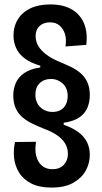

<svg xmlns="http://www.w3.org/2000/svg" viewBox="-20 -694 461 868"><path d="M213 154Q157 154 120.5 135Q84 116 65.5 85Q47 54 43.5 18Q40 -18 48 -52L143 -53Q137 -18 143.5 10Q150 38 169 54.5Q188 71 217 71Q250 71 268.5 51Q287 31 287 2Q287 -25 274 -46Q261 -67 237.5 -83Q214 -99 181 -111Q154 -122 128.5 -134Q103 -146 83 -162.5Q63 -179 51.5 -203.5Q40 -228 40 -263Q40 -292 51 -318Q62 -344 88.5 -363Q115 -382 162 -389V-397Q118 -410 91.5 -430Q65 -450 53 -476.5Q41 -503 41 -533Q41 -575 61 -607Q81 -639 118 -656.5Q155 -674 207 -674Q265 -674 303.5 -652Q342 -630 359.5 -589Q377 -548 370 -491L276 -484Q281 -515 274 -539Q267 -563 250 -578Q233 -593 206 -593Q177 -593 159 -576.5Q141 -560 141 -531Q141 -506 153.5 -485.5Q166 -465 188.5 -448Q211 -431 241 -418Q272 -405 298.5 -392.5Q325 -380 344.5 -363Q364 -346 375 -322Q386 -298 386 -263Q386 -235 376 -209Q366 -183 340.5 -164.5Q315 -146 268 -139V-130Q311 -115 336.5 -95Q362 -75 374 -50Q386 -25 386 6Q386 44 367.5 77.5Q349 111 311 132.5Q273 154 213 154ZM218 -188Q239 -188 254.5 -197Q270 -206 278 -222.5Q286 -239 286 -261Q286 -278 280 -292.5Q274 -307 263.5 -316.5Q253 -326 239.5 -331.5Q226 -337 210 -337Q179 -337 159.5 -318Q140 -299 140 -266Q140 -248 146 -233.5Q152 -219 162.5 -209Q173 -199 187 -193.5Q201 -188 218 -188Z"/></svg>

Font: Bricolage Grotesque Condensed Medium
Style: Regular
Weight: 500
Width: 3
Designer: Mathieu Triay
Foundry: Atelier Triay
Version: Version 1.000;gftools[0.9.30]